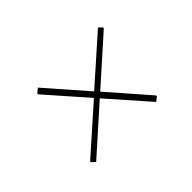

<svg xmlns="http://www.w3.org/2000/svg" viewBox="-62 -573 606 606"><g transform="rotate(-45 240.5 -270.0)"><path d="M398 -418 410 -407 409 -403 260 -270 376 -137V-133L362 -122L244 -256L94 -122L82 -133V-137L232 -270L115 -403L116 -407L130 -418L247 -284Z"/></g></svg>

Font: Alegreya Sans Thin
Style: Italic
Weight: 100
Italic angle: -7°
Designer: Juan Pablo del Peral
Foundry: Huerta Tipografica
Version: Version 2.007